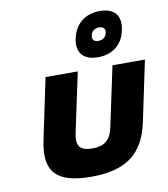

<svg xmlns="http://www.w3.org/2000/svg" viewBox="-86 -839 806 921"><g transform="rotate(-10 317.5 -379.0)"><path d="M89 -205C57 -56 113 9 285 9C455 9 541 -56 573 -205L635 -500H477L415 -209C403 -150 374 -124 313 -124C252 -124 234 -150 246 -209L308 -500H151ZM325 -656C312 -591 343 -550 416 -550C488 -550 537 -591 550 -656L551 -659C565 -725 534 -767 462 -767C389 -767 340 -725 326 -659ZM404 -658V-659C408 -678 423 -690 445 -690C466 -690 476 -678 472 -659V-658C468 -639 452 -627 431 -627C409 -627 400 -639 404 -658Z"/></g></svg>

Font: LT Wave Text Black Italic
Style: Regular
Weight: 900
Designer: Daniel Lyons
Version: Version 2.5 (Glyphs App)